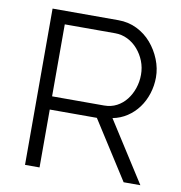

<svg xmlns="http://www.w3.org/2000/svg" viewBox="-80 -784 812 859"><g transform="rotate(10 326.0 -355.0)"><path d="M90 0V-710H389Q435 -710 473.5 -691Q512 -672 539.5 -640Q567 -608 583 -568Q599 -528 599 -487Q599 -449 587.5 -413Q576 -377 555 -348.5Q534 -320 504.5 -300.5Q475 -281 439 -274L614 0H538L370 -263H156V0ZM156 -323H392Q424 -323 449.5 -336.5Q475 -350 493 -373Q511 -396 521 -425.5Q531 -455 531 -487Q531 -520 519.5 -549Q508 -578 488 -601Q468 -624 441.5 -637Q415 -650 385 -650H156Z"/></g></svg>

Font: Rising Sun Light
Style: Regular
Weight: 300
Designer: Matt McInerney, Pablo Impallari, Rodrigo Fuenzalida (Raleway font), Stephen Hutchings (Greek), Cristiano Sobral (main ch
Foundry: The Rising Sun Project Authors
Version: Version 4.327; ttfautohint (v1.8.4.7-5d5b-dirty)